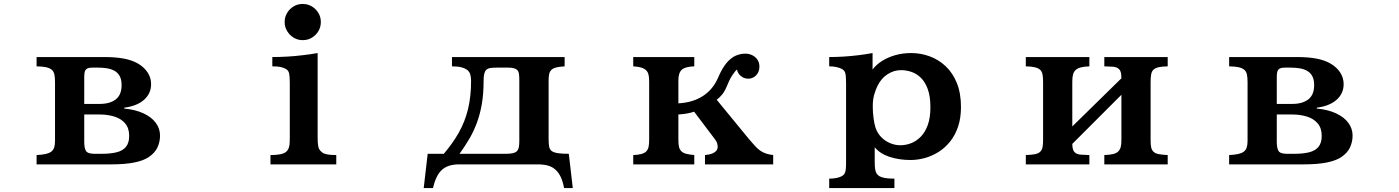

<svg xmlns="http://www.w3.org/2000/svg" viewBox="-20 -827 7040 966"><path d="M505.9 -540Q562.5 -540 604.2 -532Q646 -523.9 674.8 -506.8Q705.6 -488.8 722.9 -462.2Q740.2 -435.5 740.2 -403.8Q740.2 -356.4 704.8 -325Q669.4 -293.5 605 -285.2V-280.8Q662.6 -275.4 702.9 -256.3Q743.2 -237.3 764.2 -208.5Q785.2 -179.7 785.2 -145Q785.2 -113.8 772.5 -85.9Q759.8 -58.1 729 -37.1Q702.6 -19 656 -9.5Q609.4 0 539.1 0H164.1V-46.9Q191.9 -48.3 209.7 -52.2Q227.5 -56.2 237.8 -64Q248.5 -72.3 252.7 -85.4Q256.8 -98.6 256.8 -119.1V-414.1Q256.8 -438 253.4 -452.9Q250 -467.8 240.2 -476.1Q229.5 -484.9 211.4 -488.8Q193.4 -492.7 164.1 -493.2V-540ZM446.8 -486.8Q435.1 -486.8 426.8 -485.1Q418.5 -483.4 413.1 -478Q407.7 -473.1 405.8 -463.6Q403.8 -454.1 403.8 -439V-304.2H481.9Q532.7 -304.2 562.3 -326.9Q591.8 -349.6 591.8 -398.9Q591.8 -426.8 582.3 -444.1Q572.8 -461.4 556.2 -470.7Q539.6 -480 518.1 -483.4Q496.6 -486.8 473.1 -486.8ZM403.8 -113.8Q403.8 -77.1 415 -64Q420.9 -58.1 431.4 -55.7Q441.9 -53.2 457 -53.2H492.2Q536.6 -53.2 567.4 -61Q598.1 -68.8 614 -88.6Q629.9 -108.4 629.9 -143.1Q629.9 -182.6 609.6 -206.3Q589.4 -230 555.4 -240.5Q521.5 -251 481 -251H403.8Z M1502.9 -807.1Q1528.3 -807.1 1549.1 -794.7Q1569.8 -782.2 1582 -761.7Q1594.2 -741.7 1594.2 -715.8Q1594.2 -690.9 1581.8 -670.2Q1569.3 -649.4 1548.8 -637.2Q1528.8 -625 1502.9 -625Q1478 -625 1457.8 -637.2Q1437.5 -649.4 1424.8 -670.4Q1412.1 -691.4 1412.1 -715.8Q1412.1 -741.2 1424.6 -762Q1437 -782.7 1457.5 -794.9Q1477.5 -807.1 1502.9 -807.1ZM1578.1 -133.8Q1578.1 -90.8 1585.9 -76.7Q1590.3 -68.8 1599.4 -61.3Q1608.4 -53.7 1626 -50.3Q1642.6 -46.9 1671.9 -46.9V0H1340.8V-46.9Q1398.9 -46.9 1418 -62Q1433.1 -73.2 1436.5 -98.1Q1438 -111.3 1438 -133.8V-409.2Q1438 -443.8 1434.6 -458Q1431.2 -472.7 1418.9 -479.7Q1406.7 -486.8 1390.6 -490.2Q1374 -493.2 1350.1 -493.2V-540Q1385.7 -540 1424.8 -542.2Q1463.9 -544.4 1503.4 -549.3Q1522.9 -551.8 1541.5 -554.2Q1560.1 -556.6 1578.1 -560.1Z M2253.9 -540H2820.8V-493.2Q2793.9 -491.7 2778.1 -487.5Q2762.2 -483.4 2753.9 -475.1Q2745.1 -465.8 2742.7 -453.1Q2740.2 -440.4 2740.2 -420.9V-127.9Q2740.2 -104 2742.9 -89.4Q2745.6 -74.7 2755.9 -66.9Q2766.6 -59.6 2786.6 -56.4Q2806.6 -53.2 2841.8 -53.2L2861.8 119.1H2817.9Q2812 85.9 2801.3 63.5Q2790.5 41 2774.9 26.9Q2758.3 11.7 2736.3 5.9Q2714.4 0 2684.1 0H2290Q2232.4 0 2202.1 28.8Q2187 43 2176.3 65.7Q2165.5 88.4 2158.2 119.1H2111.8L2131.8 -53.2H2212.9Q2258.3 -106.4 2288.8 -160.6Q2319.3 -214.8 2334.7 -277.8Q2350.1 -340.8 2350.1 -418.9Q2350.1 -437.5 2346.4 -451.2Q2342.8 -464.8 2332 -474.1Q2321.3 -482.9 2302.7 -488Q2284.2 -493.2 2253.9 -493.2ZM2477.1 -486.8Q2458.5 -486.8 2446 -484.6Q2433.6 -482.4 2425.8 -475.1Q2419.4 -468.3 2416.3 -455.1Q2413.1 -441.9 2413.1 -419.9Q2413.1 -353 2403.6 -300Q2394 -247.1 2377.4 -204.1Q2360.8 -161.1 2338.9 -124.5Q2316.9 -87.9 2292 -53.2H2523.9Q2547.4 -53.2 2560.8 -56.4Q2574.2 -59.6 2581.1 -66.9Q2588.4 -75.2 2590.6 -87.6Q2592.8 -100.1 2592.8 -117.2V-424.8Q2592.8 -443.8 2590.8 -456.1Q2588.9 -468.3 2582 -475.1Q2570.3 -486.8 2536.1 -486.8Z M3730 -557.1Q3748.5 -557.1 3764.6 -549.3Q3780.8 -541.5 3790.8 -526.9Q3800.8 -512.2 3800.8 -492.2Q3800.8 -473.6 3793 -460Q3785.2 -446.3 3772.5 -438.7Q3759.8 -431.2 3745.1 -431.2Q3729.5 -431.2 3717 -438Q3704.6 -444.8 3697 -455.6Q3689.5 -466.3 3688 -477.1Q3678.7 -470.2 3664.3 -448.2Q3649.9 -426.3 3637.2 -394Q3626.5 -367.7 3614 -352.3Q3601.6 -336.9 3585.9 -325.2L3746.1 -129.9Q3764.2 -108.4 3777.8 -93.5Q3791.5 -78.6 3805.2 -68.8Q3818.8 -59.6 3834.2 -54.4Q3849.6 -49.3 3870.1 -46.9V0H3526.9V-46.9Q3540.5 -48.3 3549.8 -50.3Q3559.1 -52.2 3566.9 -56.2Q3577.6 -60.5 3584.2 -69.1Q3590.8 -77.6 3590.8 -87.9Q3590.8 -97.2 3588.1 -106.2Q3585.4 -115.2 3578.1 -125L3472.2 -265.1Q3452.6 -258.3 3432.9 -255.4Q3413.1 -252.4 3393.1 -251V-124Q3393.1 -103 3396 -89.1Q3398.9 -75.2 3408.2 -65.9Q3417 -57.1 3432.6 -53.2Q3448.2 -49.3 3473.1 -46.9V0H3166V-46.9Q3214.4 -48.3 3231 -64.9Q3240.2 -74.2 3243.2 -88.4Q3246.1 -102.5 3246.1 -124V-417Q3246.1 -438 3242.7 -451.9Q3239.3 -465.8 3230 -474.1Q3220.2 -482.9 3205.3 -487.3Q3190.4 -491.7 3166 -493.2V-540H3473.1V-493.2Q3427.2 -491.7 3410.2 -476.1Q3393.1 -460.4 3393.1 -422.9V-307.1Q3465.8 -311 3516.6 -344Q3567.4 -377 3592.8 -436Q3613.8 -485.4 3636.5 -511.5Q3659.2 -537.6 3682.6 -547.4Q3706.1 -557.1 3730 -557.1Z M4370.1 -477.1Q4387.7 -501 4417 -519.8Q4446.3 -538.6 4483.9 -549.3Q4521.5 -560.1 4564 -560.1Q4612.3 -560.1 4657.2 -543.7Q4702.1 -527.3 4737.8 -493.9Q4773.4 -460.4 4794.2 -409.2Q4814.9 -357.9 4814.9 -288.1Q4814.9 -233.4 4800.5 -190.4Q4786.1 -147.5 4761 -115.7Q4735.8 -84 4703.1 -63.2Q4670.4 -42.5 4634 -32.2Q4597.7 -22 4561 -22Q4503.9 -22 4456.1 -37.6Q4408.2 -53.2 4380.9 -85.9V-12.2Q4380.9 10.3 4383.1 23.9Q4385.3 37.6 4390.1 45.4Q4395 53.2 4403.8 59.1Q4414.6 65.4 4432.6 68.6Q4450.7 71.8 4480 71.8V119.1H4151.9V71.8Q4172.4 71.8 4188.7 68.4Q4205.1 64.9 4215.8 59.1Q4225.1 53.7 4229.5 45.9Q4233.9 38.1 4235.4 24.2Q4236.8 10.3 4236.8 -12.2V-409.2Q4236.8 -442.9 4233.2 -457.8Q4229.5 -472.7 4215.8 -480Q4205.1 -485.8 4188.7 -489.5Q4172.4 -493.2 4151.9 -493.2V-540Q4185.1 -540 4222.4 -542.2Q4259.8 -544.4 4297.9 -549.1Q4335.9 -553.7 4370.1 -560.1ZM4513.2 -474.1Q4477.5 -474.1 4445.6 -453.6Q4413.6 -433.1 4395 -395Q4385.7 -376.5 4378.4 -351.1Q4371.1 -325.7 4371.1 -292Q4371.1 -262.2 4375 -232.9Q4378.9 -203.6 4384.8 -185.1Q4394.5 -156.2 4414.6 -136.2Q4434.6 -116.2 4459.7 -106.2Q4484.9 -96.2 4509.8 -96.2Q4537.6 -96.2 4564.5 -106.7Q4591.3 -117.2 4613.3 -139.9Q4635.3 -162.6 4648.2 -199Q4661.1 -235.4 4661.1 -287.1Q4661.1 -342.3 4647.9 -378.4Q4634.8 -414.6 4613.3 -435.5Q4591.8 -456.5 4565.7 -465.3Q4539.6 -474.1 4513.2 -474.1Z M5141.1 -540H5460.9V-493.2Q5410.2 -491.7 5392.1 -475.1Q5382.3 -465.8 5378.7 -452.1Q5375 -438.5 5375 -417V-190.9L5622.1 -433.1Q5622.1 -454.6 5617.9 -466.3Q5613.8 -478 5604 -483.9Q5594.2 -490.2 5577.4 -491.5Q5560.5 -492.7 5536.1 -493.2V-540H5855V-493.2Q5827.1 -492.7 5810.5 -489Q5793.9 -485.4 5784.2 -477.1Q5774.9 -468.8 5772 -453.9Q5769 -439 5769 -415V-120.1Q5769 -99.1 5772 -85.2Q5774.9 -71.3 5784.2 -63Q5793 -54.7 5810.1 -51.5Q5827.1 -48.3 5855 -46.9V0H5536.1V-46.9Q5564 -47.9 5580.6 -52Q5597.2 -56.2 5606 -64.9Q5615.7 -74.7 5618.9 -88.4Q5622.1 -102.1 5622.1 -123V-350.1L5375 -103Q5375 -84.5 5379.2 -73.2Q5383.3 -62 5393.1 -56.2Q5402.8 -49.8 5419.7 -48.8Q5436.5 -47.9 5460.9 -46.9V0H5141.1V-46.9Q5170.4 -47.9 5187.3 -51.3Q5204.1 -54.7 5212.9 -63Q5222.7 -72.3 5225.3 -86.4Q5228 -100.6 5228 -123V-415Q5228 -438 5225.1 -452.9Q5222.2 -467.8 5212.9 -476.1Q5203.6 -484.4 5186.8 -488.5Q5169.9 -492.7 5141.1 -493.2Z M6505.9 -540Q6562.5 -540 6604.2 -532Q6646 -523.9 6674.8 -506.8Q6705.6 -488.8 6722.9 -462.2Q6740.2 -435.5 6740.2 -403.8Q6740.2 -356.4 6704.8 -325Q6669.4 -293.5 6605 -285.2V-280.8Q6662.6 -275.4 6702.9 -256.3Q6743.2 -237.3 6764.2 -208.5Q6785.2 -179.7 6785.2 -145Q6785.2 -113.8 6772.5 -85.9Q6759.8 -58.1 6729 -37.1Q6702.6 -19 6656 -9.5Q6609.4 0 6539.1 0H6164.1V-46.9Q6191.9 -48.3 6209.7 -52.2Q6227.5 -56.2 6237.8 -64Q6248.5 -72.3 6252.7 -85.4Q6256.8 -98.6 6256.8 -119.1V-414.1Q6256.8 -438 6253.4 -452.9Q6250 -467.8 6240.2 -476.1Q6229.5 -484.9 6211.4 -488.8Q6193.4 -492.7 6164.1 -493.2V-540ZM6446.8 -486.8Q6435.1 -486.8 6426.8 -485.1Q6418.5 -483.4 6413.1 -478Q6407.7 -473.1 6405.8 -463.6Q6403.8 -454.1 6403.8 -439V-304.2H6481.9Q6532.7 -304.2 6562.3 -326.9Q6591.8 -349.6 6591.8 -398.9Q6591.8 -426.8 6582.3 -444.1Q6572.8 -461.4 6556.2 -470.7Q6539.6 -480 6518.1 -483.4Q6496.6 -486.8 6473.1 -486.8ZM6403.8 -113.8Q6403.8 -77.1 6415 -64Q6420.9 -58.1 6431.4 -55.7Q6441.9 -53.2 6457 -53.2H6492.2Q6536.6 -53.2 6567.4 -61Q6598.1 -68.8 6614 -88.6Q6629.9 -108.4 6629.9 -143.1Q6629.9 -182.6 6609.6 -206.3Q6589.4 -230 6555.4 -240.5Q6521.5 -251 6481 -251H6403.8Z"/></svg>

Font: BIZ UDMincho
Style: Bold
Weight: 700
Monospace: yes
Designer: TypeBank Co., Ltd.
Foundry: Morisawa Inc.
Version: Version 1.06